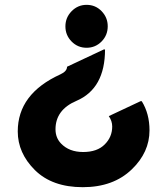

<svg xmlns="http://www.w3.org/2000/svg" viewBox="-20 -567 694 797"><path d="M323.7 210Q196.8 210 125 139.2Q53.7 68.4 53.7 -21.5Q53.7 -177.7 230.5 -258.3Q258.3 -271 258.3 -290L411.1 -361.8H416Q416 -199.2 297.4 -148.4Q210.4 -111.3 210.4 -30.3Q210.4 4.9 233.4 28.8Q267.1 64 325.2 64Q383.8 64 415 32.2Q445.8 1.5 445.8 -42Q445.8 -64.5 431.6 -85L563.5 -147H568.4Q600.6 -95.2 600.6 -25.9Q600.6 65.4 526.9 136.2Q450.2 210 323.7 210ZM339.4 -546.9Q376.5 -546.9 401.9 -520.5Q427.2 -494.1 427.2 -458Q427.2 -420.9 401.9 -395Q376 -368.7 339.4 -368.7Q302.7 -368.7 277.1 -394.8Q251.5 -420.9 251.5 -457.5Q251.5 -494.1 277.3 -520.5Q303.2 -546.9 339.4 -546.9Z"/></svg>

Font: Nova Round
Style: Bold
Weight: 700
Designer: Wojciech Kalinowski "wmk69" (wmk69@o2.pl)
Foundry: Wojciech Kalinowski "wmk69" (wmk69@o2.pl)
Version: Version 3.1.0; 2021-05-23